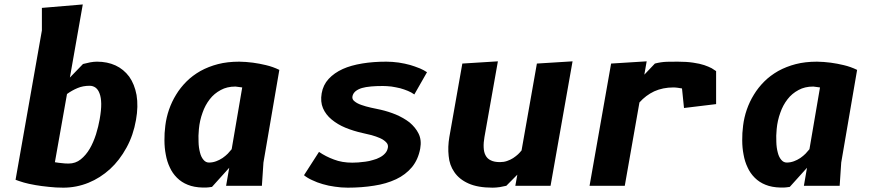

<svg xmlns="http://www.w3.org/2000/svg" viewBox="-20 -836 3940 864"><path d="M227 -106 281.5 -413Q303.5 -429 328.5 -439.5Q353 -450 383.5 -450Q398 -450 409.5 -442Q421.5 -433.5 428 -415.5Q435 -397.5 435.5 -369Q436 -341.5 428.5 -299Q423 -267 412 -231.5Q400 -194.5 384 -167Q367 -138 343.5 -119Q320 -100 288.5 -100Q271.5 -100 257.5 -102Q244.5 -103 227 -106ZM168.5 -699 50 -27Q62.5 -22 87.5 -14.5Q106 -9 140 -3Q165.5 1.5 201 5Q231 8.5 265 8.5Q323.5 8.5 378 -13.5Q431 -35 475.5 -75.5Q518 -114.5 549.5 -172Q580 -227.5 592 -296.5Q603 -358 594.5 -408.5Q585.5 -457 561.5 -491Q536.5 -524.5 500 -541.5Q463 -558.5 416.5 -558.5Q402.5 -558.5 386 -555.5Q374.5 -553 353.5 -548L294.5 -487L352.5 -816L168.5 -800.5Z M1070 -442.5 1022.5 -164.5Q1017.5 -158 1005 -144.5Q995 -134.5 981.5 -125Q967 -115.5 953 -110.5Q937 -104.5 920.5 -104.5Q906 -104.5 896 -116.5Q885 -129 880 -149.5Q874 -172 873.5 -197.5Q872 -224.5 875 -255Q878.5 -293.5 891.5 -329Q903 -362.5 924 -389.5Q943.5 -415 973.5 -431Q1001.5 -446.5 1039.5 -446.5Q1043 -446 1051.5 -445Q1057 -444.5 1070 -442.5ZM892 8Q909.5 8.5 919.5 7Q920.5 7 934 5L1011.5 -81L997.5 0H1158.5L1165.5 -104.5L1237 -521.5Q1208.5 -535.5 1176.5 -543Q1147.5 -550 1118 -554Q1087 -558 1056.5 -558.5Q1003.5 -558.5 961 -547.5Q918.5 -536.5 882 -516.5Q845.5 -495.5 819.5 -469.5Q791.5 -441.5 772.5 -410Q753 -378.5 740.5 -342.5Q728.5 -307.5 724 -271Q719.5 -236.5 720 -204.5Q720 -171 726 -140.5Q731.5 -109 744 -83Q755.5 -57 776.5 -36Q797 -15.5 825 -4.5Q853 7 892 8Z M1844.5 -411 1901.5 -511Q1887.5 -520.5 1870 -528Q1845 -538 1826 -543.5Q1803 -550 1774 -554.5Q1744.5 -558.5 1718.5 -558.5Q1659.5 -558.5 1611 -550.5Q1559 -542 1522.5 -525.5Q1484 -508 1459 -481Q1434 -454 1427.5 -416Q1421 -378 1433.5 -349Q1446 -320 1472 -298.5Q1499 -276 1534 -261.5Q1570.5 -246.5 1611 -237.5Q1617.5 -236 1651.5 -228Q1673 -222 1690 -214.5Q1707.5 -206.5 1717.5 -196Q1728 -185.5 1725.5 -172Q1723 -157 1713.5 -146.5Q1704 -135.5 1689.5 -128Q1675 -120 1658.5 -116Q1641 -110.5 1624.5 -108.5Q1601 -105.5 1592 -105Q1571 -104 1565.5 -104Q1519 -104 1483 -118Q1446 -131.5 1415.5 -152.5L1348 -47.5Q1364 -34.5 1384.5 -25.5Q1407 -14.5 1432 -7.5Q1459 0.5 1486.5 4Q1515 8.5 1545 8.5Q1608 8.5 1663.5 -0.5Q1717.5 -8.5 1762.5 -29.5Q1805 -49.5 1834 -84Q1862 -118.5 1871 -167.5Q1878 -206 1863.5 -235Q1850 -262.5 1822.5 -285.5Q1796.5 -305.5 1761.5 -320.5Q1728.5 -334 1694 -342Q1692.5 -342.5 1675.5 -346Q1658.5 -349.5 1649.5 -351.5Q1625 -357 1607 -363.5Q1587.5 -370 1575.5 -380Q1563.5 -389 1566 -402Q1568 -415 1580 -425.5Q1592 -435 1609 -440Q1624 -444.5 1650.5 -447Q1672 -449 1702.5 -449Q1719.5 -449 1742 -446.5Q1761 -443.5 1780.5 -439Q1798.5 -434 1815.5 -427Q1830.5 -421 1844.5 -411Z M2396 -550 2327 -159Q2318 -148 2311 -141.5Q2303 -134 2289 -124.5Q2277.5 -117 2261.5 -111.5Q2247 -106.5 2230 -106.5Q2204 -106.5 2188.5 -114.5Q2172.5 -122 2165 -137Q2157.5 -150.5 2156.5 -172.5Q2155.5 -194 2160 -219L2220.5 -560L2060.5 -550L2002 -219Q1994.5 -175 1999 -134Q2002.5 -93 2024.5 -61.5Q2046.5 -29 2088 -10.5Q2130 8.5 2196.5 8.5Q2211.5 8.5 2229 6Q2244.5 3.5 2258.5 0L2308 -50L2299 0H2457.5L2556.5 -560Z M2879.5 -500 2890 -560 2730 -550 2633 0H2791.5L2857.5 -375Q2886 -407 2924 -425Q2963 -442.5 3010 -442.5Q3020 -442.5 3030 -441Q3033 -440.5 3039.2 -439.5Q3045.5 -438.5 3049 -438L3058 -350L3202.5 -367.5V-516Q3191.5 -523.5 3182.5 -529Q3168 -536.5 3149 -543Q3130 -549.5 3099.5 -554Q3070 -558.5 3029.5 -558.5Q2997.5 -558.5 2980.5 -558Q2953.5 -557 2927 -550Z M3670 -442.5 3622.5 -164.5Q3617.5 -158 3605 -144.5Q3595 -134.5 3581.5 -125Q3567 -115.5 3553 -110.5Q3537 -104.5 3520.5 -104.5Q3506 -104.5 3496 -116.5Q3485 -129 3480 -149.5Q3474 -172 3473.5 -197.5Q3472 -224.5 3475 -255Q3478.5 -293.5 3491.5 -329Q3503 -362.5 3524 -389.5Q3543.5 -415 3573.5 -431Q3601.5 -446.5 3639.5 -446.5Q3643 -446 3651.5 -445Q3657 -444.5 3670 -442.5ZM3492 8Q3509.5 8.5 3519.5 7Q3520.5 7 3534 5L3611.5 -81L3597.5 0H3758.5L3765.5 -104.5L3837 -521.5Q3808.5 -535.5 3776.5 -543Q3747.5 -550 3718 -554Q3687 -558 3656.5 -558.5Q3603.5 -558.5 3561 -547.5Q3518.5 -536.5 3482 -516.5Q3445.5 -495.5 3419.5 -469.5Q3391.5 -441.5 3372.5 -410Q3353 -378.5 3340.5 -342.5Q3328.5 -307.5 3324 -271Q3319.5 -236.5 3320 -204.5Q3320 -171 3326 -140.5Q3331.5 -109 3344 -83Q3355.5 -57 3376.5 -36Q3397 -15.5 3425 -4.5Q3453 7 3492 8Z"/></svg>

Font: B612
Style: Regular
Weight: 700
Italic angle: -10°
Designer: Nicolas Chauveau, Thomas Paillot, Jonathan Favre-Lamarine, Jean-Luc Vinot
Foundry: AIRBUS
Version: Version 1.008